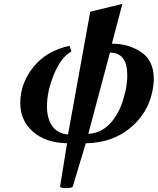

<svg xmlns="http://www.w3.org/2000/svg" viewBox="-20 -723 809 985"><path d="M443 -663 608 -703 554 -499Q640 -499 704.5 -455.5Q769 -412 769 -318Q769 -289 761 -251Q737 -139 645.5 -64.5Q554 10 420 12L353 235Q347 242 320 242Q293 242 288 235L324 12Q215 10 149.5 -47Q84 -104 84 -194Q84 -296 151.5 -379.5Q219 -463 337 -488L346 -458Q295 -432 258 -344.5Q221 -257 221 -176Q221 -115 248 -76.5Q275 -38 329 -33ZM622 -251 623 -252Q633 -298 633 -337Q633 -453 544 -453L433 -36Q505 -41 553.5 -99Q602 -157 622 -251Z"/></svg>

Font: Lingua Franca
Style: Bold Italic
Weight: 700
Italic angle: -13°
Version: Version 1.19